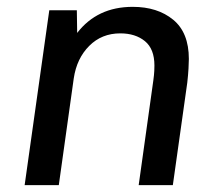

<svg xmlns="http://www.w3.org/2000/svg" viewBox="-20 -541 640 561"><path d="M52 0 124 -511H204.5L205.5 -444.8Q234.5 -482.5 275.1 -501.8Q315.8 -521 367.8 -521Q440.2 -521 486 -483.4Q531.8 -445.8 531.8 -368.8Q531.8 -359 530.8 -340.8Q529.8 -322.5 527.2 -299.5L485 0H385.2L428 -306Q430.2 -322 430.8 -333.8Q431.2 -345.5 431.2 -349.5Q431.2 -398 403.4 -420.8Q375.5 -443.5 331.5 -443.5Q277.2 -443.5 240.8 -407Q204.2 -370.5 195.5 -312L151.8 0Z"/></svg>

Font: Chivo Mono Medium
Style: Italic
Weight: 500
Italic angle: -8.05°
Monospace: yes
Designer: Hector Gatti
Foundry: Omnibus-Type
Version: Version 1.008